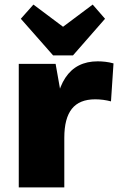

<svg xmlns="http://www.w3.org/2000/svg" viewBox="-20 -819 516 839"><path d="M62 -540H223L261 -325V0H62ZM218 -266Q218 -407 265.5 -479Q313 -551 407 -551Q423 -551 440.5 -549Q458 -547 476 -542L465 -376Q431 -385 396 -385Q327 -385 294 -343.5Q261 -302 261 -217ZM439 -737 299 -577H212L71 -737L126 -799L313 -659H198L385 -799Z"/></svg>

Font: Pathway Extreme ExtraBold
Style: Regular
Weight: 800
Designer: Eduardo Rodriguez Tunni
Foundry: Eduardo Rodriguez Tunni
Version: Version 1.001;gftools[0.9.26]